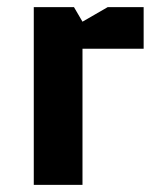

<svg xmlns="http://www.w3.org/2000/svg" viewBox="-20 -520 449 540"><path d="M384 -383H212V0H75V-500H188L212 -459L283 -500H384Z"/></svg>

Font: Quantico
Style: Bold
Weight: 700
Designer: Matt Desmond
Foundry: MADtype
Version: Version 2.002